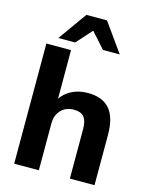

<svg xmlns="http://www.w3.org/2000/svg" viewBox="-138 -1048 890 1136"><g transform="rotate(15 306.5 -480.5)"><path d="M62 0V-736H213V-412H198Q222 -463 269 -490Q316 -517 377 -517Q466 -517 510 -465.5Q554 -414 554 -308V0H403V-301Q403 -354 383.5 -377Q364 -400 323 -400Q273 -400 243 -369Q213 -338 213 -286V0ZM122 -786 247 -961H373L498 -786H395L310 -881L225 -786Z"/></g></svg>

Font: Mulish ExtraLight ExtraBold
Style: Regular
Weight: 800
Version: Version 3.603